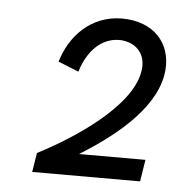

<svg xmlns="http://www.w3.org/2000/svg" viewBox="-37 -740 409 438"><g transform="rotate(5 167.5 -520.5)"><path d="M59 -381 52 -337H299L307 -387H155C227 -432 318 -500 333 -583C344 -647 308 -697 239 -703C165 -709 114 -662 93 -602L90 -593L137 -574L141 -586C157 -627 187 -657 230 -654C267 -650 287 -623 280 -586C266 -505 141 -423 59 -381Z"/></g></svg>

Font: Fixel Display 20240404 Light
Style: Italic
Weight: 300
Italic angle: -10°
Designer: AlfaBravo + MacPaw
Foundry: Kyrylo Tkachov, Marchela Mozhyna, Serhii Makarenko, Maria Weinstein, Zakhar Kryvoshyya
Version: Version 1.211;Glyphs 3.2 (3225)